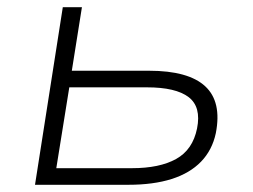

<svg xmlns="http://www.w3.org/2000/svg" viewBox="-20 -512 701 532"><path d="M77 0 154 -492H207L179 -316H393Q502 -316 548.5 -273Q595 -230 578 -143Q568 -96 537 -64Q506 -32 455.5 -16Q405 0 336 0ZM136 -46H346Q422 -46 468 -71.5Q514 -97 526 -156Q538 -216 502.5 -243Q467 -270 387 -270H172Z"/></svg>

Font: Nunito Sans 7pt SemiExpanded ExtraLight
Style: Italic
Weight: 250
Width: 6
Italic angle: -9°
Designer: Vernon Adams
Foundry: Vernon Adams
Version: Version 3.101;gftools[0.9.27]